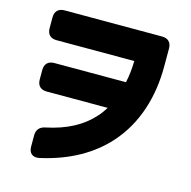

<svg xmlns="http://www.w3.org/2000/svg" viewBox="-110 -813 969 976"><g transform="rotate(15 374.5 -325.5)"><path d="M181 53C335 19 447 -48 525 -134C632 -252 674 -406 674 -558V-655C674 -687 656 -705 624 -705H111C79 -705 61 -687 61 -655V-598C61 -566 79 -548 111 -548H520C519 -507 515 -468 507 -433H501H130C98 -433 80 -415 80 -383V-333C80 -301 98 -283 130 -283H451C440 -265 428 -248 414 -233C357 -169 277 -127 172 -105C141 -99 126 -81 126 -51V8C126 42 147 60 181 53Z"/></g></svg>

Font: コーポレート・ロゴ（ラウンド）ver3 Bold
Style: Regular
Weight: 700
Designer: [KANA_main] LOGOTYPE.JP [Source Han Sans] Ryoko NISHIZUKA 西塚涼子 (kana, bopomofo & ideographs); Paul D. Hunt (Latin, Greek
Version: Version 12.001;FEAKit 1.0